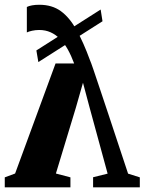

<svg xmlns="http://www.w3.org/2000/svg" viewBox="-32 -806 621 826"><path d="M137.5 -785.5Q192 -785.5 229.8 -758Q267.5 -730.5 297.2 -677.2Q327 -624 355.5 -546Q358.5 -540 369.8 -507Q381 -474 398 -423.2Q415 -372.5 435.5 -311Q456 -249.5 477.5 -184.2Q499 -119 519 -59L569.5 -43V0H368.5V-43.5L431 -59L353 -345L325 -450L294 -341.5L208.5 -59.5L271 -43V0H-11.5V-43L33 -59.5L207 -533H287Q274.5 -566.5 259.8 -593Q245 -619.5 226.5 -638.2Q208 -657 185.8 -667Q163.5 -677 137 -677Q121 -677 106.2 -673.8Q91.5 -670.5 83.5 -666.5V-776Q92 -780.5 106 -783Q120 -785.5 137.5 -785.5ZM401 -765 409 -714.5 133 -539 124.5 -589Z"/></svg>

Font: Merriweather 72pt ExtraBold
Style: Regular
Weight: 800
Version: Version 2.100